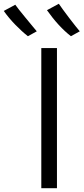

<svg xmlns="http://www.w3.org/2000/svg" viewBox="-111 -998 443 1018"><path d="M108 0V-743H191V0ZM265 -806Q199 -857.5 138 -944L201 -978Q206 -970 221 -949.5Q236 -929 254.5 -904.5Q273 -880 289.2 -859.8Q305.5 -839.5 312 -832ZM37 -806Q5 -831 -29.8 -866.8Q-64.5 -902.5 -91 -940L-30 -973Q-26 -966.5 -10.5 -947Q5 -927.5 24.5 -903.8Q44 -880 60.8 -859.8Q77.5 -839.5 84 -832Z"/></svg>

Font: Merriweather Sans Light
Style: Regular
Weight: 300
Designer: Eben Sorkin
Foundry: Eben Sorkin
Version: Version 2.001; ttfautohint (v1.8.3)